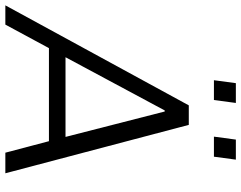

<svg xmlns="http://www.w3.org/2000/svg" viewBox="-136 -790 902 718"><g transform="rotate(90 315.0 -431.0)"><path d="M-24 0 350 -686H423L604 0H527L484 -163H136L48 0ZM170 -225H468L373 -596H369ZM256 -780 267 -862H341L330 -780ZM467 -780 478 -862H553L542 -780Z"/></g></svg>

Font: Chivo ExtraLight
Style: Italic
Weight: 250
Italic angle: -8.05°
Designer: Hector Gatti
Foundry: Omnibus-Type
Version: Version 2.002